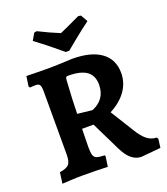

<svg xmlns="http://www.w3.org/2000/svg" viewBox="-157 -974 957 1099"><g transform="rotate(-20 321.5 -424.5)"><path d="M319 -64 322 -58 313 4Q295 3 248.5 2Q202 1 164 1Q127 1 87.5 3Q48 5 36 6L45 -61Q87 -67 101.5 -83.5Q116 -100 116 -143V-528Q116 -556 109.5 -566.5Q103 -577 85 -577Q74 -577 63.5 -576Q53 -575 50 -575L44 -583L53 -644Q67 -644 105 -643Q143 -642 179 -642Q220 -642 267 -644Q314 -646 332 -647Q447 -647 508 -602.5Q569 -558 569 -475Q569 -416 534.5 -367Q500 -318 435 -284L522 -144Q549 -99 575.5 -78.5Q602 -58 633 -58L640 -48L633 5L514 16Q448 16 404 -77L319 -251H249L247 -141Q247 -106 252 -91Q257 -76 271 -70.5Q285 -65 319 -64ZM427 -456Q427 -511 390.5 -537.5Q354 -564 278 -564Q268 -564 265 -560Q262 -556 261 -542Q253 -418 252 -341L342 -331Q427 -366 427 -456ZM333 -696H312Q298 -708 250 -747Q202 -786 156 -820L180 -862L196 -865Q259 -833 323 -807Q359 -822 449 -865L465 -862L489 -820Q443 -786 395 -747Q347 -708 333 -696Z"/></g></svg>

Font: Sahitya
Style: Bold
Weight: 700
Designer: Juan Pablo del Peral
Foundry: Juan Pablo del Peral (http://www.huertatipografica.com)
Version: Version 1.001;PS 001.000;hotconv 1.0.70;makeotf.lib2.5.58329